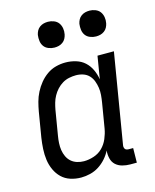

<svg xmlns="http://www.w3.org/2000/svg" viewBox="-112 -809 723 893"><g transform="rotate(-15 250.0 -362.0)"><path d="M168 8Q141 8 116.5 0Q92 -8 74.5 -25Q57 -42 46.5 -65Q36 -88 32.5 -113.5Q29 -139 30.5 -166Q32 -193 36 -219L56 -339Q60 -362 66 -384.5Q72 -407 83 -428.5Q94 -450 109.5 -469Q125 -488 145 -502Q165 -516 188 -522Q211 -528 234 -528Q260 -528 284.5 -520.5Q309 -513 326.5 -497Q344 -481 354.5 -458.5Q365 -436 369 -411L387 -520H466L394 -87Q393 -82 394 -77Q395 -72 397.5 -68.5Q400 -65 405 -63.5Q410 -62 415 -62H436L435 8H403Q384 8 365.5 3Q347 -2 334 -14Q321 -26 316.5 -45Q312 -64 314 -83Q304 -63 288.5 -45.5Q273 -28 253.5 -15.5Q234 -3 211.5 2.5Q189 8 168 8ZM200 -62Q223 -62 247.5 -70Q272 -78 289.5 -95.5Q307 -113 317 -136.5Q327 -160 331 -183L351 -303Q354 -321 355.5 -339Q357 -357 354.5 -374Q352 -391 346 -407Q340 -423 328.5 -435Q317 -447 300.5 -452.5Q284 -458 266 -458Q250 -458 233 -454.5Q216 -451 201 -442Q186 -433 174 -420Q162 -407 153.5 -391.5Q145 -376 140.5 -360Q136 -344 133 -328L113 -208Q110 -191 109 -173.5Q108 -156 110.5 -139.5Q113 -123 120 -108Q127 -93 139 -82.5Q151 -72 167 -67Q183 -62 200 -62ZM404 -608Q390 -608 376 -613.5Q362 -619 354 -630Q346 -641 344 -655.5Q342 -670 344 -685Q346 -695 351 -704.5Q356 -714 365 -720.5Q374 -727 384 -729.5Q394 -732 405 -732Q419 -732 433 -726.5Q447 -721 455 -710Q463 -699 465.5 -684.5Q468 -670 465 -655Q463 -645 458 -635.5Q453 -626 444 -619.5Q435 -613 425 -610.5Q415 -608 404 -608ZM204 -608Q190 -608 176 -613.5Q162 -619 154 -630Q146 -641 144 -655.5Q142 -670 144 -685Q146 -695 151 -704.5Q156 -714 165 -720.5Q174 -727 184 -729.5Q194 -732 205 -732Q219 -732 233 -726.5Q247 -721 255 -710Q263 -699 265.5 -684.5Q268 -670 265 -655Q263 -645 258 -635.5Q253 -626 244 -619.5Q235 -613 225 -610.5Q215 -608 204 -608Z"/></g></svg>

Font: Iosevka Fixed
Style: Italic
Weight: 400
Italic angle: -9°
Monospace: yes
Designer: Belleve Invis
Foundry: Belleve Invis
Version: Version 33.2.4